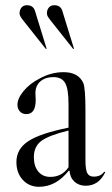

<svg xmlns="http://www.w3.org/2000/svg" viewBox="-20 -710 431 737"><path d="M130 7Q92 7 67.5 -19.5Q43 -46 43 -88Q43 -138 88.5 -168Q134 -198 243 -220V-311Q243 -369 230 -391.5Q217 -414 185 -414Q154 -414 135 -397.5Q116 -381 116 -353Q116 -350 116.5 -340.5Q117 -331 117 -326Q117 -272 81 -272Q66 -272 56.5 -282Q47 -292 47 -308Q47 -332 70.5 -360.5Q94 -389 131 -408Q176 -433 224 -433Q281 -433 300 -391Q308 -370 308 -286V-95Q308 -59 315 -45.5Q322 -32 340 -32Q367 -32 380 -51L384 -49Q359 3 309 3Q283 3 266 -12.5Q249 -28 247 -54L244 -55Q195 7 130 7ZM173 -31Q218 -31 243 -68V-209Q166 -190 138 -168.5Q110 -147 110 -107Q110 -72 127 -51.5Q144 -31 173 -31ZM219 -669 264 -523 261 -522 196 -604Q191 -610 184.5 -618.5Q178 -627 175 -630.5Q172 -634 168.5 -639Q165 -644 163.5 -646.5Q162 -649 161 -652.5Q160 -656 160 -659Q160 -672 167.5 -681Q175 -690 188 -690Q212 -690 219 -669ZM114 -669 159 -523 156 -522 91 -604Q86 -610 79.5 -618.5Q73 -627 70 -630.5Q67 -634 63.5 -639Q60 -644 58.5 -646.5Q57 -649 56 -652.5Q55 -656 55 -659Q55 -672 62.5 -681Q70 -690 83 -690Q107 -690 114 -669Z"/></svg>

Font: Libre Caslon Display
Style: Regular
Weight: 400
Designer: Pablo Impallari, Rodrigo Fuenzalida
Foundry: Pablo Impallari, Rodrigo Fuenzalida
Version: Version 1.002